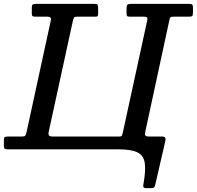

<svg xmlns="http://www.w3.org/2000/svg" viewBox="-52 -770 1015 990"><path d="M199.5 -92Q196 -77 200.8 -71.5Q205.5 -66 221 -66H562Q574.5 -66 576.5 -70.5Q578.5 -75 581.5 -87.5L707 -664Q709.5 -678 704.8 -681Q700 -684 688 -684H617Q607 -684 603.8 -687Q600.5 -690 600.5 -701V-725Q600.5 -742 604.8 -746Q609 -750 625.5 -750H923Q935 -750 939 -746.5Q943 -743 943 -730V-705Q943 -691.5 939.2 -687.8Q935.5 -684 922.5 -684H842Q830 -684 827 -681.2Q824 -678.5 821.5 -667L696 -85.5Q693.5 -74 698.8 -70Q704 -66 715.5 -66H783Q795.5 -66 799.2 -60.8Q803 -55.5 800.5 -43L748 184.5Q746 195 741 197.5Q736 200 725 200H703Q689 200 687.2 194Q685.5 188 688 176.5Q700.5 107.5 694.2 69Q688 30.5 655.8 15.2Q623.5 0 558.5 0H-12Q-24 0 -28 -3.2Q-32 -6.5 -32 -19V-49Q-32 -59.5 -28 -62.8Q-24 -66 -12.5 -66H57.5Q74 -66 77.8 -69.8Q81.5 -73.5 85 -89L210.5 -667Q214 -684 192 -684H131.5Q121 -684 116.5 -686.5Q112 -689 112 -700V-728Q112 -744 117 -747Q122 -750 137 -750H434Q447.5 -750 450.8 -746Q454 -742 454 -728V-702Q454 -691.5 451.8 -687.8Q449.5 -684 439.5 -684H346Q331.5 -684 328.8 -678Q326 -672 323 -659Z"/></svg>

Font: Besley* Medium
Style: Italic
Weight: 500
Italic angle: -13°
Designer: Owen Earl
Foundry: indestructible type*
Version: Version 3.000; ttfautohint (v1.8.3)